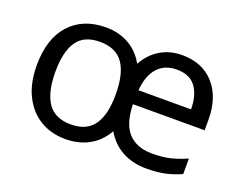

<svg xmlns="http://www.w3.org/2000/svg" viewBox="-92 -716 1130 896"><g transform="rotate(20 473.0 -267.5)"><path d="M677 -545Q778 -545 836 -479.5Q894 -414 894 -304V-251H538Q540 -155 581.5 -110Q623 -65 700 -65Q753 -65 791.5 -74.5Q830 -84 870 -102V-25Q830 -7 791 1.5Q752 10 699 10Q631 10 579 -18Q527 -46 495 -101Q464 -46 413 -18Q362 10 296 10Q226 10 171.5 -22.5Q117 -55 85.5 -117.5Q54 -180 54 -269Q54 -401 119.5 -473Q185 -545 299 -545Q362 -545 412 -517Q462 -489 492 -435Q521 -488 568.5 -516.5Q616 -545 677 -545ZM676 -473Q616 -473 581 -434Q546 -395 540 -321H801Q801 -390 771 -431.5Q741 -473 676 -473ZM295 -472Q216 -472 181 -421Q146 -370 146 -269Q146 -168 182 -115.5Q218 -63 297 -63Q375 -63 411 -114Q447 -165 447 -265Q447 -369 410.5 -420.5Q374 -472 295 -472Z"/></g></svg>

Font: Noto Sans Thai Looped
Style: Regular
Weight: 400
Designer: Sasikarn Vongin, Ben Mitchell
Foundry: The Fontpad Ltd
Version: Version 1.001; ttfautohint (v1.8.4.7-5d5b)